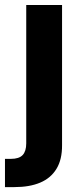

<svg xmlns="http://www.w3.org/2000/svg" viewBox="-48 -556 331 780"><path d="M58.6 -535.6H204.1V33.2Q204.6 91.8 181.6 129.6Q158.7 167.5 115.5 185.8Q72.3 204.1 10.7 204.1H-27.8V89.4H-3.9Q29.8 89.4 44.2 73.7Q58.6 58.1 58.6 26.4Z"/></svg>

Font: Inter 20pt
Style: Bold
Weight: 700
Version: Version 4.001;git-66647c0bb